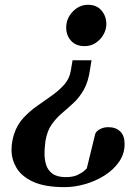

<svg xmlns="http://www.w3.org/2000/svg" viewBox="-20 -766 567 796"><path d="M359.4 -516.1 353.5 -479.5Q346.2 -426.8 327.6 -394.3Q309.1 -361.8 285.2 -339.6Q261.2 -317.4 237.3 -297.1Q213.4 -276.9 194.6 -250.5Q175.8 -224.1 168.5 -182.1Q167 -169.9 165.8 -156.2Q164.6 -142.6 164.6 -127Q164.6 -103.5 171.6 -81.5Q178.7 -59.6 198 -45.7Q217.3 -31.7 252.9 -31.7Q283.2 -31.7 302.2 -41Q321.3 -50.3 330.6 -59.1Q339.8 -67.9 339.8 -67.9L374.5 -209.5Q377.9 -221.7 393.8 -230.2Q409.7 -238.8 428.7 -238.8Q460 -238.8 478.3 -221.2Q496.6 -203.6 496.6 -168.9Q496.6 -128.4 473.9 -95.5Q451.2 -62.5 414.3 -39.1Q377.4 -15.6 333.7 -2.9Q290 9.8 248 9.8Q165.5 9.8 117.4 -12.5Q69.3 -34.7 48.6 -69.8Q27.8 -105 27.8 -143.6Q27.8 -163.1 30.8 -179.7Q33.7 -196.3 38.6 -210.9Q51.3 -249.5 77.1 -277.3Q103 -305.2 134.8 -327.4Q166.5 -349.6 196.3 -370.8Q226.1 -392.1 247.6 -416.7Q269 -441.4 273.9 -475.1L280.8 -516.1ZM420.9 -666Q420.9 -644 409.2 -623Q397.5 -602.1 377.2 -588.4Q356.9 -574.7 330.6 -574.7Q294.9 -574.7 274.7 -596.9Q254.4 -619.1 254.4 -651.9Q254.4 -689 281.2 -717.5Q308.1 -746.1 345.2 -746.1Q380.9 -746.1 400.9 -722.4Q420.9 -698.7 420.9 -666Z"/></svg>

Font: Gelasio SemiBold
Style: Italic
Weight: 600
Italic angle: -8.5°
Designer: Eben Sorkin
Foundry: Eben Sorkin
Version: Version 1.008